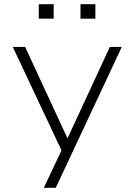

<svg xmlns="http://www.w3.org/2000/svg" viewBox="-20 -716 642 916"><path d="M189 180 284 -21V24L41 -492H100L301 -58H303L504 -492H561L246 180ZM364 -627V-696H435V-627ZM165 -627V-696H236V-627Z"/></svg>

Font: Nunito Sans 7pt SemiExpanded ExtraLight
Style: Regular
Weight: 250
Width: 6
Designer: Vernon Adams
Foundry: Vernon Adams
Version: Version 3.101;gftools[0.9.27]